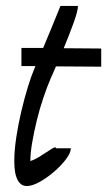

<svg xmlns="http://www.w3.org/2000/svg" viewBox="-20 -614 362 645"><path d="M320 -451V-390H318Q284 -390 245.5 -390.5Q207 -391 168 -391Q162 -376 157 -365.5Q152 -355 150 -350Q138 -322 125.5 -285Q113 -248 103.5 -209Q94 -170 88 -134.5Q82 -99 82 -73Q98 -78 118 -91Q138 -104 153 -113.5Q168 -123 168 -116H218Q218 -101 202 -79.5Q186 -58 161.5 -37Q137 -16 112.5 -2.5Q88 11 70 11Q40 11 31 -34Q28 -51 28 -73Q28 -108 34.5 -151.5Q41 -195 51.5 -239.5Q62 -284 73.5 -321.5Q85 -359 95 -382Q96 -385 99 -392Q74 -392 54 -392H52V-453H54Q71 -453 88.5 -453Q106 -453 125 -453Q138 -483 151 -515.5Q164 -548 173.5 -570.5Q183 -593 183 -594H242Q242 -578 227 -536.5Q212 -495 194 -452Q227 -452 258.5 -451.5Q290 -451 318 -451Z"/></svg>

Font: Syne
Style: Italic
Weight: 400
Italic angle: -9°
Designer: Lucas Descroix
Foundry: Bonjour Monde
Version: Version 2.000; ttfautohint (v1.8.3)